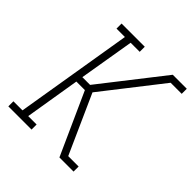

<svg xmlns="http://www.w3.org/2000/svg" viewBox="-197 -877 1018 1018"><g transform="rotate(45 312.5 -367.5)"><path d="M22 0V-38H90L199 -697H136V-735H310V-697H242L190 -387H248L520 -735H625V-697H542L285 -368L433 -38H511V0H405L248 -348H184L133 -38H196V0Z"/></g></svg>

Font: Iosevka Etoile XLtObl
Style: Regular
Weight: 200
Italic angle: -9°
Designer: Belleve Invis
Foundry: Belleve Invis
Version: Version 15.5.2; ttfautohint (v1.8.4)